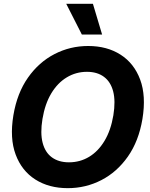

<svg xmlns="http://www.w3.org/2000/svg" viewBox="-20 -979 789 1009"><path d="M335.9 9.8Q237.3 9.8 165.8 -35.6Q94.2 -81.1 62.3 -166.7Q30.3 -252.4 50.3 -373Q69.8 -489.7 127 -571Q184.1 -652.3 266.4 -694.8Q348.6 -737.3 443.4 -737.3Q542 -737.3 613.3 -691.9Q684.6 -646.5 716.6 -560.8Q748.5 -475.1 728.5 -353.5Q709 -237.3 651.9 -156Q594.7 -74.7 512.7 -32.5Q430.7 9.8 335.9 9.8ZM342.3 -126Q400.4 -126 448.2 -154.8Q496.1 -183.6 529.3 -238.8Q562.5 -293.9 575.7 -373Q587.9 -448.2 574.7 -498.8Q561.5 -549.3 526.1 -575.4Q490.7 -601.6 437 -601.6Q379.4 -601.6 331.1 -572.5Q282.7 -543.5 249.5 -488.3Q216.3 -433.1 203.1 -353.5Q190.9 -279.3 204.1 -228.5Q217.3 -177.7 252.9 -151.9Q288.6 -126 342.3 -126ZM410.2 -797.4 328.1 -959H468.3L516.6 -797.4Z"/></svg>

Font: Inter Tight
Style: Bold Italic
Weight: 700
Italic angle: -9.39999°
Designer: Rasmus Andersson
Foundry: rsms
Version: Version 3.004